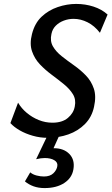

<svg xmlns="http://www.w3.org/2000/svg" viewBox="-20 -690 568 978"><path d="M222 12Q184 12 147 1.5Q110 -9 80.5 -26Q51 -43 33 -63L72 -167Q89 -138 116.5 -115Q144 -92 177.5 -78.5Q211 -65 247 -65Q297 -65 326 -89.5Q355 -114 361 -148Q368 -183 351.5 -210Q335 -237 305.5 -261Q276 -285 243 -309.5Q210 -334 183 -362.5Q156 -391 143 -429Q130 -467 143 -517Q157 -572 192 -605Q227 -638 274 -654Q321 -670 368 -670Q414 -670 456 -656.5Q498 -643 528 -616L489 -523Q461 -559 426 -576.5Q391 -594 355 -594Q329 -594 305 -585Q281 -576 264 -559Q247 -542 242 -517Q234 -481 249.5 -454Q265 -427 294 -404Q323 -381 356.5 -357.5Q390 -334 417.5 -305.5Q445 -277 458 -238.5Q471 -200 459 -146Q448 -94 413 -58.5Q378 -23 328.5 -5.5Q279 12 222 12ZM222 0H282L240 93L199 77Q209 70 223.5 67.5Q238 65 255 65Q305 65 333.5 94.5Q362 124 354 172Q347 216 307.5 242Q268 268 207 268Q176 268 151 259Q126 250 107 234L134 188Q147 199 166.5 204Q186 209 204 209Q235 209 252 192.5Q269 176 272 156Q275 137 256.5 126Q238 115 208 115Q198 115 187 116.5Q176 118 164 121Z"/></svg>

Font: Ysabeau Office SemiBold
Style: Italic
Weight: 600
Italic angle: -12°
Designer: Christian Thalmann (Catharsis Fonts)
Version: Version 2.001;gftools[0.9.30]; featfreeze: tnum,lnum,ss02